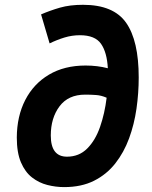

<svg xmlns="http://www.w3.org/2000/svg" viewBox="-20 -762 626 792"><path d="M244.6 9.8Q210 9.8 175.3 1Q140.6 -7.8 112.1 -30Q83.5 -52.2 66.4 -92.3Q49.3 -132.3 49.3 -194.8Q49.8 -282.7 84.2 -349.6Q118.7 -416.5 182.1 -454.1Q245.6 -491.7 333 -491.7Q381.8 -491.7 424.8 -480.5Q421.4 -545.9 396.7 -581.3Q372.1 -616.7 309.6 -616.7Q276.9 -616.7 245.8 -607.2Q214.8 -597.7 184.6 -583L149.4 -702.6Q187 -718.8 227.5 -730.5Q268.1 -742.2 322.3 -742.2Q448.2 -742.2 500.2 -668.2Q552.2 -594.2 552.2 -442.4Q552.2 -378.4 543 -313.7Q533.7 -249 512.5 -191.2Q491.2 -133.3 455.6 -87.9Q419.9 -42.5 367.9 -16.4Q315.9 9.8 244.6 9.8ZM419.9 -358.9Q397.5 -368.7 375.7 -370.1Q354 -371.6 334 -371.6Q332 -371.6 331.1 -371.6Q261.7 -371.6 225.6 -323.5Q189.5 -275.4 189.5 -203.1Q189.5 -115.7 256.3 -115.7Q306.2 -115.7 339.8 -149.4Q373.5 -183.1 392.8 -238.8Q412.1 -294.4 419.9 -358.9Z"/></svg>

Font: CaskaydiaCove NF
Style: Bold Italic
Weight: 700
Italic angle: -10°
Designer: Aaron Bell
Foundry: Saja Typeworks
Version: Version 2111.001; VTT 6.35;Nerd Fonts 3.2.1